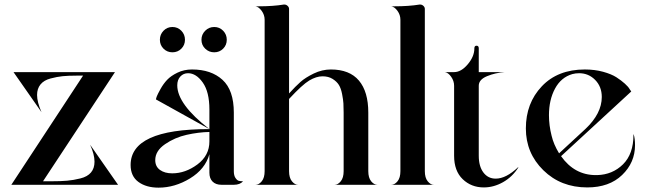

<svg xmlns="http://www.w3.org/2000/svg" viewBox="-20 -820 2873 852"><path d="M503.9 0H30.3L348.6 -484.4Q348.6 -484.4 319.3 -484.4Q282.2 -484.4 257.8 -481.9Q233.4 -479.5 204.1 -471.7Q174.8 -463.9 159.7 -445.3Q144.5 -426.8 144.5 -398.4Q144.5 -367.2 164.1 -322.3L40 -500H490.2L170.9 -15.6H207Q250 -15.6 277.8 -18.1Q305.7 -20.5 336.9 -28.3Q368.2 -36.1 383.8 -54.7Q399.4 -73.2 399.4 -102.5Q399.4 -134.8 379.9 -177.7Z M890.6 -604Q874 -620.1 874 -643.6Q874 -667 890.6 -683.6Q907.2 -700.2 930.7 -700.2Q954.1 -700.2 970.2 -683.6Q986.3 -667 986.3 -643.6Q986.3 -620.1 970.2 -604Q954.1 -587.9 930.7 -587.9Q907.2 -587.9 890.6 -604ZM705.6 -604Q689.5 -620.1 689.5 -643.6Q689.5 -667 705.6 -683.6Q721.7 -700.2 745.1 -700.2Q768.6 -700.2 784.7 -683.6Q800.8 -667 800.8 -643.6Q800.8 -620.1 784.7 -604Q768.6 -587.9 745.1 -587.9Q721.7 -587.9 705.6 -604ZM909.2 -192.4V-234.4Q860.4 -233.4 808.1 -221.7Q755.9 -210 712.4 -180.2Q668.9 -150.4 668.9 -109.4Q668.9 -81.1 689.9 -65.9Q710.9 -50.8 744.1 -50.8Q802.7 -50.8 856 -90.3Q909.2 -129.9 909.2 -192.4ZM1017.6 -60.5Q1017.6 -41 1024.9 -30.3Q1032.2 -19.5 1039.6 -17.6Q1046.9 -15.6 1058.6 -15.6Q1044.9 0 1017.6 0H962.9Q937.5 0 923.3 -14.2Q909.2 -28.3 909.2 -53.7V-135.7Q890.6 -69.3 823.2 -28.3Q755.9 12.7 683.6 12.7Q628.9 12.7 594.2 -12.7Q559.6 -38.1 559.6 -87.9Q559.6 -247.1 906.2 -247.1H909.2L671.9 -378.9Q672.9 -384.8 676.3 -393.6Q679.7 -402.3 692.4 -425.3Q705.1 -448.2 721.7 -465.8Q738.3 -483.4 767.6 -497.6Q796.9 -511.7 832 -511.7Q917 -511.7 967.3 -465.8Q1017.6 -419.9 1017.6 -320.3ZM909.2 -247.1V-334Q909.2 -412.1 879.9 -453.6Q850.6 -495.1 814.5 -495.1Q793.9 -495.1 780.3 -480.5Q766.6 -465.8 766.6 -441.4Q766.6 -357.4 909.2 -247.1Z M1614.3 -60.5Q1614.3 -31.2 1627 -15.6Q1639.6 0 1655.3 0H1464.8Q1479.5 0 1492.2 -15.6Q1504.9 -31.2 1504.9 -60.5V-305.7V-320.3Q1504.9 -344.7 1503.9 -361.3Q1502.9 -377.9 1498 -402.8Q1493.2 -427.7 1483.9 -442.9Q1474.6 -458 1456.1 -469.7Q1437.5 -481.4 1411.1 -481.4Q1383.8 -481.4 1352.5 -462.9Q1321.3 -444.3 1262.7 -380.9V-60.5Q1262.7 -31.2 1275.4 -15.6Q1288.1 0 1302.7 0H1113.3Q1128.9 0 1141.6 -15.6Q1154.3 -31.2 1154.3 -60.5V-732.4Q1154.3 -753.9 1141.1 -772Q1127.9 -790 1113.3 -792H1127.9Q1191.4 -792 1239.3 -799.8H1242.2Q1250 -799.8 1256.3 -793.9Q1262.7 -788.1 1262.7 -780.3V-405.3Q1292 -437.5 1313.5 -456.5Q1335 -475.6 1372.1 -493.7Q1409.2 -511.7 1448.2 -511.7Q1531.2 -511.7 1572.8 -462.4Q1614.3 -413.1 1614.3 -320.3Z M1865.2 -60.5Q1865.2 -31.2 1877.9 -15.6Q1890.6 0 1905.3 0H1715.8Q1731.4 0 1744.1 -15.6Q1756.8 -31.2 1756.8 -60.5V-732.4Q1756.8 -753.9 1743.7 -772Q1730.5 -790 1715.8 -792H1730.5Q1793.9 -792 1841.8 -799.8H1844.7Q1852.5 -799.8 1858.9 -793.9Q1865.2 -788.1 1865.2 -780.3Z M2279.3 -78.1 2280.3 -77.1Q2253.9 -35.2 2212.4 -11.7Q2170.9 11.7 2127 11.7Q2071.3 11.7 2033.2 -24.9Q1995.1 -61.5 1995.1 -128.9V-439.5Q1995.1 -460.9 1981.9 -479.5Q1968.8 -498 1954.1 -500H1995.1Q2026.4 -500 2055.7 -534.7Q2085 -569.3 2085 -605.5Q2085 -617.2 2094.7 -617.2Q2104.5 -617.2 2104.5 -605.5V-500H2219.7Q2177.7 -497.1 2141.1 -481.9Q2104.5 -466.8 2104.5 -439.5V-128.9Q2104.5 -82 2125 -54.7Q2145.5 -27.3 2179.7 -27.3Q2225.6 -27.3 2279.3 -78.1Z M2792 -223.6Q2797.9 -205.1 2797.9 -175.8Q2797.9 -98.6 2740.7 -43.5Q2683.6 11.7 2585.9 11.7Q2468.8 11.7 2391.1 -64.5Q2313.5 -140.6 2313.5 -250Q2313.5 -362.3 2384.3 -437Q2455.1 -511.7 2575.2 -511.7Q2619.1 -511.7 2656.2 -501.5Q2693.4 -491.2 2715.3 -477.1Q2737.3 -462.9 2752.9 -448.7Q2768.6 -434.6 2774.4 -423.8L2781.2 -414.1L2469.7 -127Q2529.3 -43 2624 -43H2629.9Q2698.2 -44.9 2744.6 -90.8Q2791 -136.7 2791 -221.7V-223.6ZM2519.5 -491.2Q2469.7 -476.6 2442.9 -426.8Q2416 -377 2416 -308.6Q2416 -263.7 2427.7 -217.8Q2436.5 -179.7 2460.9 -139.6L2578.1 -248Q2650.4 -316.4 2650.4 -389.6Q2650.4 -435.5 2621.1 -465.3Q2591.8 -495.1 2549.8 -495.1Q2534.2 -495.1 2519.5 -491.2Z"/></svg>

Font: Olivea
Style: LigaturesFont
Weight: 400
Designer: Achmad Aprilia Pratama
Version: Version 001.000